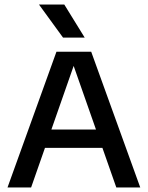

<svg xmlns="http://www.w3.org/2000/svg" viewBox="-20 -822 648 842"><path d="M13 0 227.5 -595H380L595 0H490L296.5 -551.5H309.5L116.5 0ZM143.5 -173.5 166.5 -254H440.5L463.5 -173.5ZM256.5 -657 151 -802H262L351.5 -657Z"/></svg>

Font: Encode Sans SC Medium
Style: Regular
Weight: 500
Version: Version 3.002